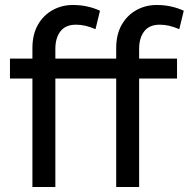

<svg xmlns="http://www.w3.org/2000/svg" viewBox="-20 -750 757 770"><path d="M20 -435V-515H110V-557Q110 -612 132 -650.5Q154 -689 191 -709.5Q228 -730 272 -730Q303 -730 330 -724Q357 -718 381 -707L363 -633Q342 -642 323 -646.5Q304 -651 285 -651Q243 -651 222.5 -624.5Q202 -598 202 -554V-515H446V-557Q446 -612 468 -650.5Q490 -689 527 -709.5Q564 -730 608 -730Q639 -730 666 -724Q693 -718 717 -707L699 -633Q678 -642 659 -646.5Q640 -651 621 -651Q579 -651 558.5 -624.5Q538 -598 538 -554V-515H690V-435H538V0H446V-435H202V0H110V-435Z"/></svg>

Font: Radio Canada
Style: Regular
Weight: 400
Designer: Charles Daoud, Etienne Aubert Bonn, Alexandre Saumier Demers, Jacques Le Bailly
Foundry: Radio-Canada
Version: Version 2.104;gftools[0.9.28.dev5+ged2979d]